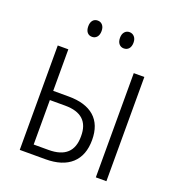

<svg xmlns="http://www.w3.org/2000/svg" viewBox="-129 -816 849 921"><g transform="rotate(20 295.0 -355.5)"><path d="M74 0V-533H128V-321H207Q293 -321 338.5 -281Q384 -241 384 -163Q384 -84 338 -42Q292 0 205 0ZM462 -1V-533H516V-1ZM128 -47H204Q329 -47 328 -162Q329 -274 206 -274H128ZM180 -670Q180 -689 189 -700Q198 -711 214 -711Q229 -711 238.5 -700Q248 -689 248 -670Q248 -650 238.5 -639Q229 -628 214 -628Q198 -628 189 -639Q180 -650 180 -670ZM342 -670Q342 -689 351.5 -700Q361 -711 376 -711Q391 -711 401 -700Q411 -689 411 -670Q411 -650 401.5 -639Q392 -628 376 -628Q361 -628 351.5 -639Q342 -650 342 -670Z"/></g></svg>

Font: Noto Sans Condensed Light
Style: Regular
Weight: 300
Width: 3
Designer: Monotype Design Team
Foundry: Monotype Imaging Inc.
Version: Version 2.013; ttfautohint (v1.8.4.7-5d5b)